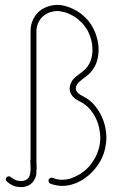

<svg xmlns="http://www.w3.org/2000/svg" viewBox="-20 -766 510 785"><path d="M235 -31C222 -31 208 -33 196 -39C189 -41 182 -38 179 -32C177 -25 180 -18 186 -15C202 -9 219 -6 235 -6C249 -6 262 -8 275 -12C290 -16 304 -23 318 -31C331 -40 343 -49 354 -60C365 -71 375 -83 383 -96C392 -109 399 -124 404 -138C409 -153 412 -168 414 -184C414 -190 415 -197 415 -204C415 -215 414 -226 412 -237C409 -255 404 -272 396 -289C389 -305 379 -320 368 -334C355 -350 338 -363 320 -372C309 -378 303 -381 298 -387C295 -390 291 -395 290 -402C290 -403 290 -404 290 -405C290 -409 291 -414 294 -419C297 -424 301 -429 307 -434C313 -439 319 -444 326 -449C337 -457 348 -466 356 -477C365 -489 372 -501 376 -515C381 -531 383 -547 383 -563V-564C383 -580 381 -596 376 -612C372 -628 365 -644 357 -658C349 -672 339 -685 327 -696C315 -708 301 -718 287 -725C273 -733 257 -739 241 -743C232 -745 223 -746 214 -746C207 -746 200 -745 193 -744C177 -741 162 -735 148 -726C122 -707 105 -675 105 -642V-117C104 -113 104 -109 104 -105C104 -96 105 -87 105 -78C105 -76 105 -74 105 -72C104 -66 104 -60 103 -55C102 -50 100 -45 98 -41C93 -34 86 -29 77 -27C73 -26 70 -26 66 -26C60 -26 55 -27 49 -28C40 -31 32 -36 24 -42C19 -47 11 -46 7 -41C2 -36 3 -28 8 -24C18 -15 29 -8 42 -4C50 -2 58 -1 66 -1C72 -1 77 -1 83 -3C97 -6 110 -14 118 -27C123 -34 126 -42 128 -50C129 -57 129 -65 129 -72C129 -74 130 -76 130 -78C130 -87 129 -96 129 -105C129 -109 129 -113 129 -117V-642C130 -667 143 -691 163 -705C173 -712 185 -717 197 -719C203 -720 208 -721 214 -721C221 -721 228 -720 235 -718C249 -716 262 -710 275 -703C288 -697 299 -688 309 -678C320 -669 328 -657 336 -645C343 -633 348 -620 352 -606C356 -592 358 -578 358 -564V-563C358 -549 356 -535 352 -522C349 -512 343 -501 337 -493C330 -484 321 -476 312 -469C305 -464 298 -459 291 -453C280 -444 274 -436 272 -430C268 -423 265 -414 265 -405C265 -402 265 -400 265 -399C267 -387 272 -377 280 -369C289 -360 302 -353 309 -350C324 -342 338 -331 349 -318C359 -306 367 -293 374 -278C380 -264 385 -249 387 -233C389 -223 390 -214 390 -204C390 -198 390 -192 389 -186C388 -173 385 -159 380 -147C376 -134 370 -121 362 -110C355 -98 347 -87 337 -78C327 -68 316 -60 305 -53C293 -46 280 -40 268 -36C257 -33 246 -31 235 -31Z"/></svg>

Font: LS
Style: LightAlt
Weight: 250
Designer: BSozoo
Foundry: BSozoo
Version: Version 001.000